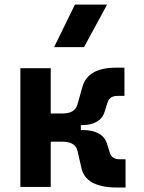

<svg xmlns="http://www.w3.org/2000/svg" viewBox="-20 -815 626 837"><path d="M68.8 0H201.2V-197.3H253.4C290 -197.3 312 -183.1 317.9 -157.2L335.4 -80.6C348.6 -24.9 401.9 2.4 489.7 2.4H527.3V-120.6H502.9C480 -120.6 465.3 -129.4 459.5 -147L446.3 -188.5C435.5 -226.6 398.4 -248 342.8 -248H332.5V-269.5H337.9C391.1 -269.5 425.8 -291 436.5 -329.1L449.7 -370.6C455.6 -388.2 470.2 -397 493.2 -397H522.5V-520H484.9C405.3 -520 355.5 -492.7 339.4 -437L317.9 -360.4C311 -334.5 289.6 -320.3 253.4 -320.3H201.2V-517.6H68.8ZM215.8 -609.4H346.2L446.8 -794.9H306.6Z"/></svg>

Font: Cascadia Code
Style: Bold
Weight: 700
Monospace: yes
Designer: Aaron Bell
Foundry: Saja Typeworks
Version: Version 2404.023